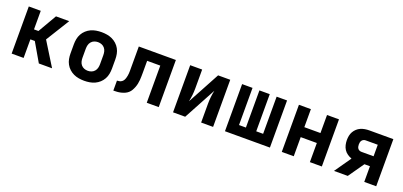

<svg xmlns="http://www.w3.org/2000/svg" viewBox="9 -1256 4181 1991"><g transform="rotate(20 2100.0 -260.0)"><path d="M398 0 279 -205H230V0H98V-520H230V-315H279L398 -520H544L383 -260L544 0Z M900 8Q870 8 840 3Q810 -2 783 -14.5Q756 -27 733.5 -47.5Q711 -68 696.5 -94.5Q682 -121 676.5 -150.5Q671 -180 671 -210V-310Q671 -340 676.5 -369.5Q682 -399 696.5 -425.5Q711 -452 733.5 -472.5Q756 -493 783 -505.5Q810 -518 840 -523Q870 -528 900 -528Q930 -528 960 -523Q990 -518 1017 -505.5Q1044 -493 1066.5 -472.5Q1089 -452 1103.5 -425.5Q1118 -399 1123.5 -369.5Q1129 -340 1129 -310V-210Q1129 -180 1123.5 -150.5Q1118 -121 1103.5 -94.5Q1089 -68 1066.5 -47.5Q1044 -27 1017 -14.5Q990 -2 960 3Q930 8 900 8ZM900 -102Q921 -102 940.5 -109.5Q960 -117 973.5 -133Q987 -149 992 -169Q997 -189 997 -210V-310Q997 -331 992 -351Q987 -371 973.5 -387Q960 -403 940.5 -410.5Q921 -418 900 -418Q879 -418 859.5 -410.5Q840 -403 826.5 -387Q813 -371 808 -351Q803 -331 803 -310V-210Q803 -189 808 -169Q813 -149 826.5 -133Q840 -117 859.5 -109.5Q879 -102 900 -102Z M1220 0V-110Q1233 -110 1246.5 -113Q1260 -116 1271.5 -124Q1283 -132 1290 -144Q1297 -156 1301 -169Q1305 -182 1307.5 -195.5Q1310 -209 1311 -222.5Q1312 -236 1312 -250Q1312 -264 1312 -278V-520H1721V0H1589V-410H1444V-281Q1444 -260 1443.5 -239Q1443 -218 1441.5 -197Q1440 -176 1435.5 -155Q1431 -134 1423.5 -114.5Q1416 -95 1405.5 -76.5Q1395 -58 1379 -44Q1363 -30 1343.5 -21.5Q1324 -13 1303.5 -8Q1283 -3 1262 -1.5Q1241 0 1220 0Z M1879 0V-520H2011V-312Q2011 -275 2007 -238Q2003 -201 1995 -164L2187 -520H2321V0H2189V-208Q2189 -245 2193 -282Q2197 -319 2205 -356L2013 0Z M2452 0V-520H2567V-110H2643V-520H2757V-110H2833V-520H2948V0Z M3079 0V-520H3211V-321H3389V-520H3521V0H3389V-211H3211V0Z M3807 0H3655L3782 -182Q3757 -191 3734.5 -206.5Q3712 -222 3697.5 -244.5Q3683 -267 3677 -293.5Q3671 -320 3671 -346Q3671 -370 3675.5 -394Q3680 -418 3692 -439Q3704 -460 3722 -476.5Q3740 -493 3762 -502.5Q3784 -512 3807.5 -516Q3831 -520 3855 -520H4121V0H3989V-173H3928ZM3855 -283H3989V-410H3855Q3844 -410 3833 -405Q3822 -400 3815 -390.5Q3808 -381 3805.5 -369.5Q3803 -358 3803 -346Q3803 -335 3805.5 -323Q3808 -311 3815 -301.5Q3822 -292 3833 -287.5Q3844 -283 3855 -283Z"/></g></svg>

Font: Iosevka Extrabold Extended
Style: Regular
Weight: 800
Width: 7
Monospace: yes
Designer: Belleve Invis
Foundry: Belleve Invis
Version: Version 32.5.0; ttfautohint (v1.8.4)